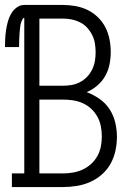

<svg xmlns="http://www.w3.org/2000/svg" viewBox="-27 -755 547 775"><path d="M21 0V-55H71V-683Q69 -683 67 -681.5Q65 -680 64 -677Q57 -665 55 -650.5Q53 -636 52 -622Q51 -608 50.5 -593.5Q50 -579 50 -565H-7Q-7 -582 -6 -599.5Q-5 -617 -2.5 -633.5Q0 -650 4.5 -667Q9 -684 17.5 -699Q26 -714 40 -724.5Q54 -735 71 -735H227Q252 -735 277.5 -730.5Q303 -726 326 -715Q349 -704 368 -685.5Q387 -667 398.5 -644.5Q410 -622 415 -596.5Q420 -571 420 -545Q420 -520 415 -495Q410 -470 397.5 -448Q385 -426 365.5 -409.5Q346 -393 323 -383Q350 -373 374.5 -356Q399 -339 415 -314.5Q431 -290 438 -261Q445 -232 445 -203Q445 -175 439 -147Q433 -119 419.5 -94.5Q406 -70 384.5 -51Q363 -32 337 -20.5Q311 -9 283 -4.5Q255 0 227 0ZM132 -409H227Q245 -409 262.5 -412Q280 -415 296 -423.5Q312 -432 324.5 -445Q337 -458 345 -474.5Q353 -491 356 -508.5Q359 -526 359 -544Q359 -562 356 -580Q353 -598 345 -614Q337 -630 324.5 -643.5Q312 -657 296 -665Q280 -673 262.5 -676.5Q245 -680 227 -680H132ZM132 -55H227Q247 -55 267.5 -58.5Q288 -62 306.5 -70.5Q325 -79 340.5 -93Q356 -107 366 -125Q376 -143 380 -163.5Q384 -184 384 -204Q384 -225 380 -245.5Q376 -266 366 -284Q356 -302 341 -316Q326 -330 307 -338.5Q288 -347 267.5 -350Q247 -353 227 -353H132Z"/></svg>

Font: Iosevka Slab Light
Style: Regular
Weight: 300
Monospace: yes
Designer: Belleve Invis
Foundry: Belleve Invis
Version: Version 11.1.0; ttfautohint (v1.8.3)